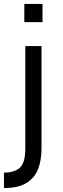

<svg xmlns="http://www.w3.org/2000/svg" viewBox="-40 -728 319 971"><path d="M175 -616H83V-708H175ZM-20 223V145Q33 145 60.5 120Q88 95 88 23V-495H170V23Q170 81 153 126Q136 171 94.5 197Q53 223 -20 223Z"/></svg>

Font: Inria Sans
Style: Regular
Weight: 400
Designer: Black Foundry Team
Foundry: Black Foundry
Version: Version 1.2; ttfautohint (v1.8.3)